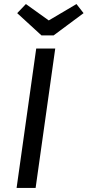

<svg xmlns="http://www.w3.org/2000/svg" viewBox="-20 -929 433 949"><path d="M156 0H62L159 -689H253ZM393 -864 245 -754H185L65 -864L108 -909L221 -828L358 -909Z"/></svg>

Font: Fira Sans
Style: Italic
Weight: 400
Italic angle: -8°
Designer: bBox Type GmbH & Carrois Corporate GbR & Edenspiekermann AG
Foundry: bBox Type GmbH & Carrois Corporate GbR & Edenspiekermann AG
Version: Version 4.301